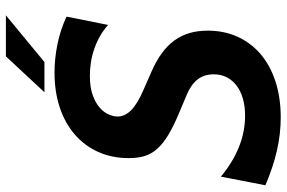

<svg xmlns="http://www.w3.org/2000/svg" viewBox="-178 -766 959 642"><g transform="rotate(-90 301.0 -445.5)"><path d="M433.1 -904.8H570.3L414.1 -775.9H313ZM229 14.2Q173.8 14.2 118.2 1.5Q62.5 -11.2 2 -37.1L30.8 -186Q78.1 -146.5 129.6 -125.7Q181.2 -105 234.4 -105Q266.6 -105 292.2 -112.5Q317.9 -120.1 335.7 -133.8Q353.5 -147.5 363.3 -166.7Q373 -186 373 -210Q373 -241.7 356 -263.7Q338.9 -285.6 305.2 -299.8L247.1 -324.2Q201.2 -343.3 171.4 -361.1Q141.6 -378.9 124 -398.7Q106.4 -418.5 99.6 -441.4Q92.8 -464.4 92.8 -494.1Q92.8 -550.3 113.5 -596.2Q134.3 -642.1 171.9 -674.6Q209.5 -707 262 -724.6Q314.5 -742.2 378.4 -742.2Q425.8 -742.2 473.6 -732.4Q521.5 -722.7 565.9 -702.1L538.1 -563Q521.5 -578.1 501.5 -589.6Q481.4 -601.1 459.2 -608.9Q437 -616.7 413.8 -620.4Q390.6 -624 367.7 -624Q329.6 -624 303.5 -614.5Q277.3 -605 261.5 -591.1Q245.6 -577.1 238.8 -561Q231.9 -544.9 231.9 -531.2Q231.9 -507.3 252.7 -486.3Q273.4 -465.3 321.8 -444.3L325.2 -442.9L381.8 -418Q417.5 -402.3 443.4 -383.5Q469.2 -364.7 486.1 -341.6Q502.9 -318.4 511 -290.8Q519 -263.2 519 -229.5Q519 -174.8 498.5 -129.9Q478 -85 440.4 -53Q402.8 -21 349.1 -3.4Q295.4 14.2 229 14.2Z"/></g></svg>

Font: Hack
Style: Bold Italic
Weight: 700
Italic angle: -11°
Monospace: yes
Designer: Christopher Simpkins
Foundry: Christopher Simpkins
Version: Version 2.017; ttfautohint (v1.4.1) -l 4 -r 80 -G 350 -x 0 -